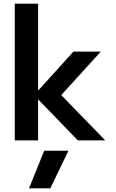

<svg xmlns="http://www.w3.org/2000/svg" viewBox="-20 -759 629 1038"><path d="M60 -739H186V-269L377 -480H525L311 -245L549 0H401L186 -222V0H60ZM219 56H350L252 259H137Z"/></svg>

Font: Prompt Medium
Style: Regular
Weight: 500
Designer: Katatrad Team
Foundry: CadsonDemak
Version: Version 1.001